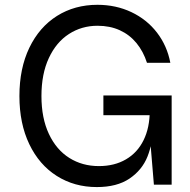

<svg xmlns="http://www.w3.org/2000/svg" viewBox="-20 -757 778 787"><path d="M59.6 -363.3Q59.6 -476.6 100.3 -561.3Q141.1 -646 213.6 -691.7Q286.1 -737.3 379.4 -737.3Q455.1 -737.3 518.6 -707.3Q582 -677.2 623.5 -623.3Q665 -569.3 678.2 -499.5H582.5Q567.4 -546.4 539.3 -580.6Q511.2 -614.7 470.9 -633.1Q430.7 -651.4 379.9 -651.4Q314.9 -651.4 262.7 -617.7Q210.4 -584 180.2 -519Q149.9 -454.1 149.9 -363.3Q149.9 -272.9 180.4 -208Q210.9 -143.1 264.2 -109.6Q317.4 -76.2 385.3 -76.2Q449.2 -76.2 496.3 -103.8Q543.5 -131.3 568.6 -182.6Q593.8 -233.9 593.8 -303.2H606.4V-235.4Q606.4 -170.4 584.5 -115.2Q562.5 -60.1 511 -25.1Q459.5 9.8 377 9.8Q284.7 9.8 212.6 -35.9Q140.6 -81.5 100.1 -166Q59.6 -250.5 59.6 -363.3ZM595.7 -182.1V-284.7H403.8V-365.7H683.6V0H610.8Z"/></svg>

Font: Raveo Variable
Style: Regular
Weight: 400
Designer: Jakub Foglar, Rasmus Andersson (Inter)
Foundry: Jakubfoglar.com
Version: Version 1.000;Glyphs 3.2.3 (3260)